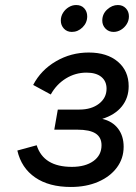

<svg xmlns="http://www.w3.org/2000/svg" viewBox="-20 -732 540 764"><path d="M262 12Q175 12 120 -25.8Q65 -63.5 49 -133L126 -154Q153 -68 266 -68Q319.5 -68 351.8 -91.2Q384 -114.5 384 -154Q384 -185.5 360.5 -200.8Q337 -216 288 -216H196L210 -296H296Q343.5 -296 373.8 -319.2Q404 -342.5 404 -379Q404 -409 383.2 -426Q362.5 -443 324 -443Q280 -443 242.2 -419.8Q204.5 -396.5 182 -356L112 -394Q143 -453.5 202.8 -488.2Q262.5 -523 333 -523Q406 -523 449 -486.5Q492 -450 492 -389Q492 -342.5 465 -308.8Q438 -275 387 -259Q427.5 -249.5 449.8 -220.2Q472 -191 472 -148Q472 -101.5 445 -65.2Q418 -29 370.5 -8.5Q323 12 262 12ZM432 -605Q412.5 -605 399.8 -618.2Q387 -631.5 387 -650Q387 -676.5 406.5 -694.2Q426 -712 449 -712Q468.5 -712 480.8 -699Q493 -686 493 -667Q493 -650 484.2 -636Q475.5 -622 461.5 -613.5Q447.5 -605 432 -605ZM266 -605Q246.5 -605 234.2 -618.2Q222 -631.5 222 -650Q222 -667 230.8 -681Q239.5 -695 253.5 -703.5Q267.5 -712 283 -712Q303.5 -712 315.2 -699Q327 -686 327 -667Q327 -641.5 308.5 -623.2Q290 -605 266 -605Z"/></svg>

Font: Overpass
Style: Italic
Weight: 400
Italic angle: -10°
Designer: Delve Withrington, Dave Bailey, Thomas Jockin
Foundry: Delve Fonts LLC
Version: Version 4.000